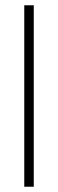

<svg xmlns="http://www.w3.org/2000/svg" viewBox="-20 -708 219 728"><path d="M72 0V-688H108V0Z"/></svg>

Font: Saira ExtraCondensed Thin
Style: Regular
Weight: 250
Width: 2
Designer: Hector Gatti with collaboration of the Omnibus-Type team
Foundry: Omnibus-Type
Version: Version 1.101